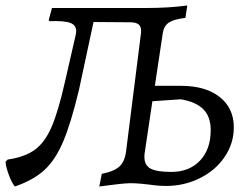

<svg xmlns="http://www.w3.org/2000/svg" viewBox="-25 -666 899 698"><path d="M825 -203Q825 -145 792 -96Q759 -47 702 -18.5Q645 10 579 10Q550 10 517 5Q509 4 488.5 2Q468 0 449 0Q423 0 336 12L345 -34Q391 -43 410.5 -62Q430 -81 434 -121L487 -541Q488 -545 488 -553Q488 -570 478.5 -577.5Q469 -585 448 -585L315 -586L262 -339Q233 -218 204.5 -151Q176 -84 136 -47.5Q96 -11 29 12Q18 -1 7.5 -29Q-3 -57 -5 -78L3 -86Q65 -95 101.5 -121.5Q138 -148 162.5 -204.5Q187 -261 211 -368L250 -538Q252 -548 252 -553Q252 -575 230 -583Q208 -591 155 -589L152 -593L164 -637H513Q587 -637 656 -646L649 -601Q607 -596 589 -584Q571 -572 567 -547L538 -354H633Q722 -354 773.5 -313.5Q825 -273 825 -203ZM632 -305 529 -298 501 -110Q500 -105 500 -95Q500 -65 522.5 -53Q545 -41 598 -41Q663 -41 702 -82Q741 -123 741 -193Q741 -242 714 -269Q687 -296 632 -305Z"/></svg>

Font: Alegreya SC
Style: Italic
Weight: 400
Italic angle: -7°
Designer: Juan Pablo del Peral
Foundry: Huerta Tipografica
Version: Version 2.007; ttfautohint (v1.6)